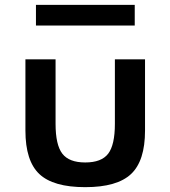

<svg xmlns="http://www.w3.org/2000/svg" viewBox="-20 -757 704 793"><path d="M332 16Q463.5 16 521.2 -38.2Q579 -92.5 579 -217.5V-512H454.5V-245.5Q454.5 -158.5 426.8 -122.2Q399 -86 332 -86Q265.5 -86 237.5 -122.2Q209.5 -158.5 209.5 -245.5V-512H85V-217.5Q85 -92.5 142.5 -38.2Q200 16 332 16ZM128.5 -651.5H536.5V-737H128.5Z"/></svg>

Font: Spartan SemiBold
Style: Regular
Weight: 600
Designer: Matt Bailey, Mirko Velimirovic
Foundry: Matt Bailey
Version: Version 1.003; ttfautohint (v1.8.3)